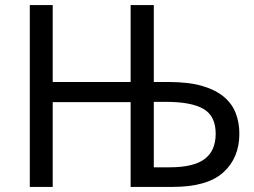

<svg xmlns="http://www.w3.org/2000/svg" viewBox="-20 -734 998 754"><path d="M187 -714V-412H493V-714H584V-412H642Q721 -412 774 -396.5Q827 -381 859.5 -353.5Q892 -326 906 -289Q920 -252 920 -209Q920 -114 857 -57Q794 0 658 0H493V-333H187V0H97V-714ZM647 -77Q740 -77 783.5 -109.5Q827 -142 827 -209Q827 -278 779.5 -306Q732 -334 632 -334H584V-77Z"/></svg>

Font: BC Sans
Style: Regular
Weight: 400
Designer: Monotype Design Team
Province of B.C.
Foundry: Monotype Imaging Inc.
Version: Version 2.000;GOOG;noto-source:20170915:90ef993387c0